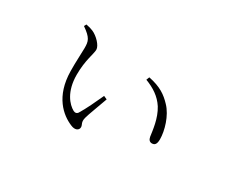

<svg xmlns="http://www.w3.org/2000/svg" viewBox="-83 -734 1165 978"><g transform="rotate(30 500.0 -244.5)"><path d="M384 -5C413 8 432 -4 432 -22C432 -38 418 -43 426 -74C432 -98 457 -161 474 -210L454 -219C433 -173 407 -117 384 -80C377 -71 369 -70 358 -75C325 -93 279 -143 279 -243C279 -330 302 -377 302 -403C302 -427 266 -464 236 -477C225 -482 211 -486 194 -489L187 -476C242 -438 246 -420 246 -380C246 -347 242 -297 243 -243C245 -95 324 -30 384 -5ZM785 -131C802 -131 811 -141 811 -170C811 -219 789 -297 746 -341C713 -376 677 -402 606 -416L599 -398C649 -379 689 -353 717 -310C750 -257 756 -190 761 -156C764 -139 773 -131 785 -131Z"/></g></svg>

Font: Source Han Serif TW VF
Style: Regular
Weight: 250
Designer: Ryoko NISHIZUKA 西塚涼子 (kana & ideographs); Frank Grießhammer (Latin, Greek & Cyrillic); Wenlong ZHANG 张文龙 (bopomofo); San
Foundry: Adobe
Version: Version 2.002;hotconv 1.1.0;makeotfexe 2.6.0